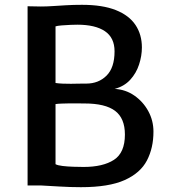

<svg xmlns="http://www.w3.org/2000/svg" viewBox="-20 -770 701 797"><path d="M94.5 0V-744L149.5 -743Q174 -743 199.5 -744.8Q225 -746.5 254.5 -748.2Q284 -750 320.5 -750Q406 -750 461 -728Q516 -706 542.5 -666.2Q569 -626.5 569 -573Q569 -538 557.2 -502Q545.5 -466 520.5 -438.8Q495.5 -411.5 456 -401Q501.5 -398.5 537.8 -373.2Q574 -348 595.5 -308.8Q617 -269.5 617 -223.5Q617 -156 590 -104Q563 -52 497.5 -22.5Q432 7 316 7Q272.5 7 226 4.2Q179.5 1.5 152.5 0ZM210.5 -425.5Q224 -423.5 240.5 -422.8Q257 -422 274.5 -422.2Q292 -422.5 308.2 -422.8Q324.5 -423 338 -423Q389 -423 422.2 -456Q455.5 -489 455.5 -557Q455.5 -613.5 415.5 -640.5Q375.5 -667.5 301 -667.5Q292 -667.5 272.8 -666.8Q253.5 -666 235.5 -664.5Q217.5 -663 210.5 -660.5ZM210.5 -88.5Q219 -83.5 240 -81Q261 -78.5 285.2 -77.8Q309.5 -77 327 -77Q407.5 -77 453 -106.5Q498.5 -136 498.5 -211.5Q498.5 -279 457.8 -309.8Q417 -340.5 331 -340.5Q317 -340.5 300.2 -340.8Q283.5 -341 266.8 -340.8Q250 -340.5 235.5 -340Q221 -339.5 210.5 -338Z"/></svg>

Font: Tracken
Style: Regular
Weight: 400
Designer: Eben Sorkin
Foundry: Eben Sorkin
Version: Version 2.001